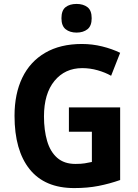

<svg xmlns="http://www.w3.org/2000/svg" viewBox="-20 -948 705 978"><path d="M331 -401H592V-31Q538 -12 482 -1Q426 10 358 10Q208 10 131 -86Q54 -182 54 -358Q54 -470 93.5 -552Q133 -634 210 -679Q287 -724 397 -724Q450 -724 500.5 -711.5Q551 -699 592 -679L546 -562Q516 -579 477.5 -590Q439 -601 399 -601Q311 -601 257.5 -536Q204 -471 204 -355Q204 -285 220 -230Q236 -175 271.5 -144Q307 -113 364 -113Q393 -113 411.5 -116Q430 -119 448 -123V-277H331ZM370 -928Q404 -928 425.5 -911.5Q447 -895 447 -855Q447 -816 425.5 -799Q404 -782 370 -782Q336 -782 314.5 -799Q293 -816 293 -855Q293 -895 314 -911.5Q335 -928 370 -928Z"/></svg>

Font: Noto Sans Gujarati SemiCondensed
Style: Bold
Weight: 700
Width: 4
Designer: Jelle Bosma - Monotype Design Team, Universal Thirst
Foundry: Monotype Imaging Inc.
Version: Version 2.106; ttfautohint (v1.8.4.7-5d5b)